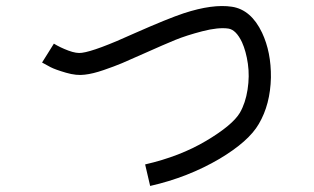

<svg xmlns="http://www.w3.org/2000/svg" viewBox="-20 -617 1040 635"><path d="M846.7 -508.8Q877 -444.3 876 -360.4Q874 -271.5 835.9 -207Q802.7 -149.4 706.1 -91.8Q601.6 -30.3 476.6 -2L460 -73.2Q575.2 -99.6 662.1 -151.4Q749 -203.1 773.4 -244.1Q792 -276.4 798.8 -320.8Q805.7 -365.2 799.8 -406.2Q793.9 -447.3 780.3 -477.5Q760.7 -518.6 735.4 -522.5Q702.1 -527.3 649.4 -513.7Q596.7 -500 559.6 -484.9Q522.5 -469.7 457 -440.4Q409.2 -418.9 383.8 -408.2Q358.4 -397.5 322.8 -385.3Q287.1 -373 260.7 -370.1Q233.4 -366.2 198.2 -376.5Q163.1 -386.7 147 -395Q130.9 -403.3 119.1 -410.2L138.7 -441.4L158.2 -472.7Q178.7 -460 206.1 -449.7Q233.4 -439.5 251 -442.4Q295.9 -448.2 426.8 -507.8Q535.2 -555.7 587.9 -573.2Q683.6 -604.5 747.1 -594.7Q810.5 -585 846.7 -508.8Z"/></svg>

Font: irohakakuC Regular
Style: Regular
Weight: 400
Designer: [Source Han Sans]
Ryoko NISHIZUKA Ë•øÂ°öÊ∂ºÂ≠ê (kana & ideographs); Paul D. Hunt (Latin, Greek & Cyrillic); Wenlong ZHAN
Version: Version 1.001.20160904